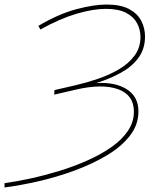

<svg xmlns="http://www.w3.org/2000/svg" viewBox="-100 -724 686 846"><path d="M-80 102V83Q-28 76 34 62.5Q96 49 160 29.5Q224 10 283 -16Q342 -42 389 -74.5Q436 -107 463 -146.5Q490 -186 490 -232Q490 -306 420 -331Q350 -356 234 -329L139 -307L140 -327L231 -348Q279 -359 329.5 -376Q380 -393 423 -418Q466 -443 492.5 -478.5Q519 -514 519 -561Q519 -593 504 -621.5Q489 -650 455.5 -667.5Q422 -685 366 -685Q311 -685 237.5 -663.5Q164 -642 78 -594L69 -610Q159 -663 236.5 -683.5Q314 -704 369 -704Q432 -704 469 -684Q506 -664 522.5 -632Q539 -600 539 -563Q539 -508 509.5 -468.5Q480 -429 431 -402.5Q382 -376 324 -358Q408 -363 459 -330.5Q510 -298 510 -233Q510 -174 472 -125.5Q434 -77 370 -39Q306 -1 228.5 27.5Q151 56 70.5 74.5Q-10 93 -80 102Z"/></svg>

Font: Montserrat Thin
Style: Italic
Weight: 100
Italic angle: -11.3°
Designer: Julieta Ulanovsky
Foundry: Julieta Ulanovsky
Version: Version 9.000; ttfautohint (v1.8.4.7-5d5b)